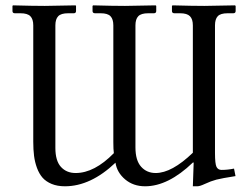

<svg xmlns="http://www.w3.org/2000/svg" viewBox="-20 -666 896 699"><path d="M181.6 -573.7V-127.4Q181.6 -80.6 201.9 -58.3Q222.2 -36.1 255.4 -36.1Q323.7 -36.1 394.5 -108.4Q392.6 -121.1 392.6 -148.9V-573.7Q392.6 -596.2 382.3 -606.9Q372.1 -617.7 346.7 -617.7H326.2Q316.9 -617.7 316.9 -626V-644.5L319.3 -646.5Q392.6 -644.5 435.1 -644.5L546.4 -646.5L548.8 -644.5V-626Q548.8 -617.7 540 -617.7H519.5Q493.7 -617.7 483.4 -606.9Q473.1 -596.2 473.1 -573.7V-129.4Q473.1 -82 493.7 -59.1Q514.2 -36.1 546.9 -36.1Q605.5 -36.1 682.1 -109.9V-573.7Q682.1 -596.2 671.6 -606.9Q661.1 -617.7 635.7 -617.7H615.2Q606 -617.7 606 -626V-644.5L608.4 -646.5Q682.1 -644.5 724.1 -644.5L835.4 -646.5L837.9 -644.5V-626Q837.9 -617.7 829.1 -617.7H808.6Q782.7 -617.7 772.7 -606.9Q762.7 -596.2 762.7 -573.7V-108.9Q762.7 -69.3 768.3 -58.3Q773.9 -47.4 786.6 -47.4Q808.6 -47.4 832 -52.2L837.4 -24.9Q787.6 -17.1 767.8 -12Q748 -6.8 725.1 3.9Q707.5 12.2 698.2 12.2H682.1L685.1 -74.2H682.1Q592.3 12.2 508.3 12.2Q465.3 12.2 435.5 -12.9Q405.8 -38.1 400.4 -73.7Q310.1 12.2 216.3 12.2Q189 12.2 168.2 3.7Q147.5 -4.9 135 -19Q122.6 -33.2 114.7 -54.4Q106.9 -75.7 104 -98.4Q101.1 -121.1 101.1 -149.9V-573.7Q101.1 -596.2 90.6 -606.9Q80.1 -617.7 54.7 -617.7H34.2Q25.4 -617.7 25.4 -626V-644.5L27.3 -646.5Q101.1 -644.5 143.1 -644.5L254.9 -646.5L256.8 -644.5V-626Q256.8 -617.7 248.5 -617.7H228Q202.1 -617.7 191.9 -606.9Q181.6 -596.2 181.6 -573.7Z"/></svg>

Font: Libertinage
Style: b
Weight: 400
Designer: OSP
Foundry: OSP
Version: Version 1.0; 2008; OFL relea